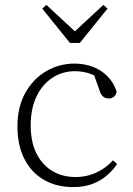

<svg xmlns="http://www.w3.org/2000/svg" viewBox="-20 -749 540 782"><path d="M278 13Q209 13 158 -17Q107 -47 79 -102.5Q51 -158 51 -234Q51 -314 83.5 -371.5Q116 -429 169 -459.5Q222 -490 283 -490Q324 -490 359 -476.5Q394 -463 419 -437Q444 -411 455 -376Q453 -363 444.5 -355.5Q436 -348 424 -348Q408 -348 399 -356.5Q390 -365 386 -379L358 -458L398 -422Q369 -442 342 -450.5Q315 -459 285 -459Q234 -459 193 -432Q152 -405 128.5 -355.5Q105 -306 105 -239Q105 -172 128 -125Q151 -78 192.5 -53Q234 -28 287 -28Q317 -28 343.5 -35.5Q370 -43 394.5 -58Q419 -73 440 -96L457 -81Q438 -53 412.5 -32Q387 -11 354 1Q321 13 278 13ZM169 -729 306 -602H264L401 -729L418 -714L305 -574H265L152 -714Z"/></svg>

Font: Source Serif 4 18pt Light
Style: Regular
Weight: 300
Designer: Frank Grießhammer
Foundry: Adobe Systems Incorporated
Version: Version 4.004;hotconv 1.0.116;makeotfexe 2.5.65601